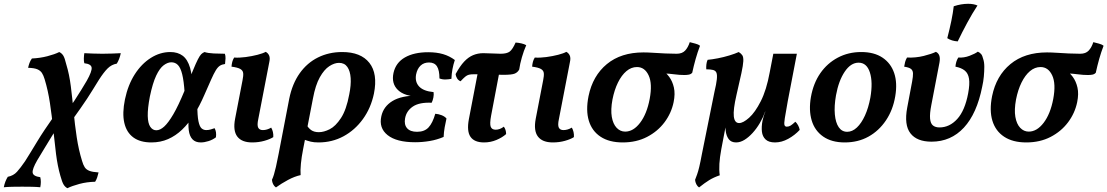

<svg xmlns="http://www.w3.org/2000/svg" viewBox="-127 -741 5831 1011"><path d="M228 250Q216 244 208 231Q200 218 191 185Q176 133 168 69.5Q160 6 153 -62.5Q146 -131 136 -198Q126 -265 108 -324Q102 -344 94 -356.5Q86 -369 70 -376Q54 -383 21 -384Q24 -398 28.5 -410Q33 -422 41 -433Q84 -435 122.5 -445Q161 -455 185 -467Q198 -461 206 -448.5Q214 -436 222 -402Q238 -350 246 -286Q254 -222 260.5 -153.5Q267 -85 277 -18.5Q287 48 305 106Q311 127 319 139.5Q327 152 343.5 158.5Q360 165 392 167Q389 180 385 192.5Q381 205 374 216Q330 217 291 227.5Q252 238 228 250ZM85 245Q66 243 40.5 242.5Q15 242 -10 242Q-36 242 -61.5 242.5Q-87 243 -107 245Q-104 229 -98.5 215Q-93 201 -86 190Q-56 184 -37.5 163.5Q-19 143 5 108Q17 89 33 63Q49 37 68 5.5Q87 -26 108.5 -58Q130 -90 151 -120L166 -56Q160 -47 145.5 -23Q131 1 111 33.5Q91 66 69 103Q42 150 45 168.5Q48 187 85 192Q88 203 88 217Q88 231 85 245ZM246 -99 233 -164Q248 -185 265.5 -212Q283 -239 300.5 -267Q318 -295 330 -316Q358 -366 355.5 -385Q353 -404 317 -408Q314 -419 314.5 -433.5Q315 -448 317 -461Q337 -460 362 -459Q387 -458 412 -458Q438 -458 464 -459Q490 -460 509 -461Q506 -446 500.5 -431.5Q495 -417 488 -406Q460 -401 439.5 -380.5Q419 -360 394 -321Q376 -292 361.5 -268.5Q347 -245 332 -222Q317 -199 296.5 -170Q276 -141 246 -99Z M670 9Q611 9 575 -17.5Q539 -44 527.5 -94.5Q516 -145 531 -218Q547 -294 582.5 -349.5Q618 -405 667 -436Q716 -467 770 -467Q809 -467 835 -447.5Q861 -428 874 -383.5Q887 -339 885 -262L845 -255Q841 -315 832.5 -349.5Q824 -384 810 -398.5Q796 -413 775 -413Q756 -413 735 -397.5Q714 -382 695.5 -343Q677 -304 662 -232Q650 -169 651 -130Q652 -91 664.5 -73Q677 -55 696 -55Q716 -55 737.5 -74.5Q759 -94 785.5 -139Q812 -184 845 -264Q873 -331 889 -370Q905 -409 915 -428.5Q925 -448 932.5 -455.5Q940 -463 950 -467Q968 -461 998.5 -459.5Q1029 -458 1057 -458Q1061 -448 1060.5 -433.5Q1060 -419 1058 -404Q1042 -402 1031 -395Q1020 -388 1009.5 -371Q999 -354 985 -322.5Q971 -291 949 -241Q924 -183 895 -137Q866 -91 832 -58.5Q798 -26 758 -8.5Q718 9 670 9ZM930 9Q902 9 886.5 -7.5Q871 -24 867 -55Q863 -86 868 -129L912 -189Q912 -131 918 -102.5Q924 -74 934.5 -65Q945 -56 959 -56Q972 -56 983 -59.5Q994 -63 1003 -66Q1014 -47 1010 -18Q993 -5 971 2Q949 9 930 9Z M1201 9Q1146 9 1122.5 -22Q1099 -53 1111 -116L1150 -318Q1155 -342 1153.5 -356Q1152 -370 1138 -378Q1124 -386 1092 -390Q1093 -403 1096 -415Q1099 -427 1106 -438Q1133 -436 1166.5 -440.5Q1200 -445 1229 -452.5Q1258 -460 1272 -468Q1284 -462 1290 -449Q1296 -436 1291 -414L1233 -114Q1226 -82 1232.5 -69Q1239 -56 1257 -56Q1279 -56 1301 -69Q1307 -59 1310 -46Q1313 -33 1312 -19Q1295 -8 1265 0.5Q1235 9 1201 9Z M1326 246Q1316 239 1311 228.5Q1306 218 1305 206Q1311 193 1315.5 178Q1320 163 1326 137.5Q1332 112 1340 70L1396 -221Q1412 -300 1451 -355Q1490 -410 1547.5 -438.5Q1605 -467 1675 -467Q1773 -467 1818 -410Q1863 -353 1842 -248Q1826 -172 1784 -114Q1742 -56 1682 -23.5Q1622 9 1550 9Q1526 9 1509.5 5Q1493 1 1471 -7L1484 -89Q1496 -67 1511.5 -56Q1527 -45 1552 -45Q1578 -45 1609 -60.5Q1640 -76 1668.5 -119.5Q1697 -163 1712 -244Q1722 -293 1719.5 -330Q1717 -367 1702 -388.5Q1687 -410 1658 -410Q1634 -410 1607 -392.5Q1580 -375 1557 -334Q1534 -293 1521 -223L1469 45Q1461 85 1457.5 120.5Q1454 156 1456 181Q1424 188 1389.5 206.5Q1355 225 1326 246Z M2059 8Q1961 8 1914 -29.5Q1867 -67 1881 -129Q1892 -180 1939.5 -209Q1987 -238 2074 -238L2078 -233Q2004 -233 1968.5 -267Q1933 -301 1945 -357Q1957 -411 2005 -438.5Q2053 -466 2128 -466Q2172 -466 2206 -456Q2240 -446 2268 -425Q2260 -401 2255.5 -377Q2251 -353 2250 -326Q2237 -323 2219.5 -322.5Q2202 -322 2187 -328Q2187 -371 2174 -391.5Q2161 -412 2132 -412Q2105 -412 2087.5 -395.5Q2070 -379 2064 -349Q2057 -310 2080 -285.5Q2103 -261 2156 -256Q2158 -243 2155 -227.5Q2152 -212 2146 -200Q2081 -203 2047 -180Q2013 -157 2006 -118Q2000 -85 2016.5 -66Q2033 -47 2069 -47Q2108 -47 2129.5 -70Q2151 -93 2165 -142Q2181 -141 2198 -134.5Q2215 -128 2224 -117Q2219 -96 2214.5 -70.5Q2210 -45 2209 -20Q2174 -5 2135.5 1.5Q2097 8 2059 8Z M2298 -313Q2286 -318 2279.5 -329Q2273 -340 2272 -351Q2295 -393 2317 -416.5Q2339 -440 2364 -450.5Q2389 -461 2418 -461Q2441 -461 2465 -459.5Q2489 -458 2509 -458Q2542 -458 2557 -469.5Q2572 -481 2588 -517Q2603 -516 2618.5 -512.5Q2634 -509 2644 -503Q2631 -474 2621 -439Q2611 -404 2607 -375Q2599 -360 2583.5 -353.5Q2568 -347 2525 -347Q2501 -347 2472 -348Q2443 -349 2416 -349.5Q2389 -350 2368 -350Q2352 -350 2342 -347.5Q2332 -345 2322.5 -337Q2313 -329 2298 -313ZM2422 9Q2371 9 2350.5 -20.5Q2330 -50 2342 -114L2391 -369H2504L2459 -132Q2451 -89 2457 -73.5Q2463 -58 2483 -58Q2505 -58 2526 -74Q2538 -58 2538 -35Q2518 -17 2487 -4Q2456 9 2422 9Z M2784 9Q2729 9 2705.5 -22Q2682 -53 2694 -116L2733 -318Q2738 -342 2736.5 -356Q2735 -370 2721 -378Q2707 -386 2675 -390Q2676 -403 2679 -415Q2682 -427 2689 -438Q2716 -436 2749.5 -440.5Q2783 -445 2812 -452.5Q2841 -460 2855 -468Q2867 -462 2873 -449Q2879 -436 2874 -414L2816 -114Q2809 -82 2815.5 -69Q2822 -56 2840 -56Q2862 -56 2884 -69Q2890 -59 2893 -46Q2896 -33 2895 -19Q2878 -8 2848 0.5Q2818 9 2784 9Z M3152 9Q3081 9 3035.5 -21Q2990 -51 2973.5 -105.5Q2957 -160 2972 -235Q2994 -342 3068.5 -403.5Q3143 -465 3261 -465Q3284 -465 3314 -463Q3344 -461 3375.5 -459.5Q3407 -458 3436 -458Q3465 -458 3480.5 -474.5Q3496 -491 3505 -519Q3519 -515 3534 -511.5Q3549 -508 3559 -500Q3546 -466 3536 -430.5Q3526 -395 3518 -358Q3511 -350 3500 -348Q3489 -346 3477 -346Q3451 -346 3426 -349.5Q3401 -353 3360 -355L3358 -373Q3380 -359 3397 -336Q3414 -313 3421.5 -280Q3429 -247 3420 -203Q3408 -145 3372 -97Q3336 -49 3280 -20Q3224 9 3152 9ZM3165 -48Q3208 -48 3243.5 -94.5Q3279 -141 3294 -220Q3309 -300 3288.5 -344Q3268 -388 3227 -388Q3197 -388 3171.5 -366.5Q3146 -345 3127 -306.5Q3108 -268 3098 -217Q3088 -163 3094.5 -125.5Q3101 -88 3120 -68Q3139 -48 3165 -48Z M3554 246Q3545 240 3539.5 229Q3534 218 3533 206Q3538 193 3543.5 178Q3549 163 3555 138Q3561 113 3569 70L3635 -257Q3645 -299 3647.5 -323Q3650 -347 3645.5 -358Q3641 -369 3628 -372.5Q3615 -376 3592 -376Q3591 -388 3592.5 -401.5Q3594 -415 3599 -426Q3622 -428 3653 -434Q3684 -440 3713.5 -449Q3743 -458 3763 -467Q3776 -459 3782 -449.5Q3788 -440 3787 -419Q3786 -398 3777 -356Q3768 -314 3751 -241Q3733 -163 3737 -128Q3741 -93 3765 -93Q3786 -93 3817.5 -121Q3849 -149 3879 -208Q3909 -267 3926 -360L3945 -458H4069L4021 -208Q4010 -147 4005.5 -118.5Q4001 -90 4004 -82Q4007 -74 4016 -74Q4027 -74 4036.5 -80Q4046 -86 4061 -100Q4069 -93 4075.5 -81Q4082 -69 4084 -57Q4058 -29 4023.5 -10Q3989 9 3954 9Q3921 9 3904.5 -6.5Q3888 -22 3885 -47.5Q3882 -73 3888 -105Q3890 -113 3893.5 -126Q3897 -139 3903 -153H3902Q3891 -122 3874 -93Q3857 -64 3836 -41Q3815 -18 3793 -4.5Q3771 9 3749 9Q3723 9 3710 -8.5Q3697 -26 3694 -54Q3691 -82 3696 -111L3700 -107L3671 45Q3663 88 3661 121.5Q3659 155 3663 182Q3631 193 3607.5 207.5Q3584 222 3554 246Z M4321 9Q4252 9 4207.5 -22Q4163 -53 4147 -107Q4131 -161 4143 -230Q4156 -303 4192.5 -355.5Q4229 -408 4284.5 -437.5Q4340 -467 4408 -467Q4476 -467 4520 -437.5Q4564 -408 4581.5 -356Q4599 -304 4587 -234Q4575 -162 4538 -107Q4501 -52 4446 -21.5Q4391 9 4321 9ZM4334 -47Q4361 -47 4385 -69.5Q4409 -92 4427.5 -132.5Q4446 -173 4456 -227Q4470 -308 4453.5 -359.5Q4437 -411 4394 -411Q4353 -411 4321 -363.5Q4289 -316 4275 -239Q4265 -182 4269 -138.5Q4273 -95 4289.5 -71Q4306 -47 4334 -47Z M4778 5Q4701 5 4667 -39Q4633 -83 4650 -174L4676 -312Q4681 -339 4680.5 -354.5Q4680 -370 4670 -378Q4660 -386 4634 -390Q4636 -403 4639 -414.5Q4642 -426 4649 -438Q4695 -436 4737 -446.5Q4779 -457 4801 -468Q4814 -462 4819 -448.5Q4824 -435 4820 -412L4777 -188Q4768 -142 4770.5 -116Q4773 -90 4786 -80Q4799 -70 4820 -70Q4873 -70 4913.5 -114.5Q4954 -159 4971 -250Q4980 -298 4975.5 -326.5Q4971 -355 4953 -369.5Q4935 -384 4904 -390Q4905 -403 4908.5 -415Q4912 -427 4919 -438Q4949 -436 4978 -447Q5007 -458 5022 -469Q5033 -464 5039.5 -456Q5046 -448 5050 -431Q5056 -414 5056 -389.5Q5056 -365 5053.5 -338Q5051 -311 5045 -285Q5017 -143 4948.5 -69Q4880 5 4778 5ZM4916 -523Q4884 -525 4861 -540Q4874 -590 4882.5 -631.5Q4891 -673 4895 -708Q4934 -721 4971 -721Q5000 -721 5020 -712Q4993 -671 4966 -621Q4939 -571 4916 -523Z M5277 9Q5206 9 5160.5 -21Q5115 -51 5098.5 -105.5Q5082 -160 5097 -235Q5119 -342 5193.5 -403.5Q5268 -465 5386 -465Q5409 -465 5439 -463Q5469 -461 5500.5 -459.5Q5532 -458 5561 -458Q5590 -458 5605.5 -474.5Q5621 -491 5630 -519Q5644 -515 5659 -511.5Q5674 -508 5684 -500Q5671 -466 5661 -430.5Q5651 -395 5643 -358Q5636 -350 5625 -348Q5614 -346 5602 -346Q5576 -346 5551 -349.5Q5526 -353 5485 -355L5483 -373Q5505 -359 5522 -336Q5539 -313 5546.5 -280Q5554 -247 5545 -203Q5533 -145 5497 -97Q5461 -49 5405 -20Q5349 9 5277 9ZM5290 -48Q5333 -48 5368.5 -94.5Q5404 -141 5419 -220Q5434 -300 5413.5 -344Q5393 -388 5352 -388Q5322 -388 5296.5 -366.5Q5271 -345 5252 -306.5Q5233 -268 5223 -217Q5213 -163 5219.5 -125.5Q5226 -88 5245 -68Q5264 -48 5290 -48Z"/></svg>

Font: Vollkorn SemiBold
Style: Italic
Weight: 600
Italic angle: -11°
Designer: Friedrich Althausen
Foundry: Friedrich Althausen
Version: Version 5.000